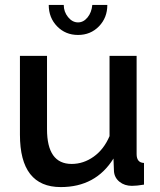

<svg xmlns="http://www.w3.org/2000/svg" viewBox="-20 -750 649 780"><path d="M355 -730H416Q416 -678 382 -643Q348 -608 297 -608Q246 -608 212 -643Q178 -678 178 -730H239Q239 -702 256.5 -680.5Q274 -659 297 -659Q319 -659 335.5 -679Q352 -699 355 -730ZM61 -203V-523H171V-225Q171 -84 271 -84Q319 -84 360.5 -113.5Q402 -143 425 -197V-523H535V-124Q535 -89 565 -88V0Q536 5 516 5Q486 5 465.5 -11.5Q445 -28 443 -54L441 -106Q369 10 227 10Q61 10 61 -203Z"/></svg>

Font: Raleway-v4020 SemiBold
Style: Regular
Weight: 600
Designer: Matt McInerney, Pablo Impallari, Rodrigo Fuenzalida
Foundry: Matt McInerney, Pablo Impallari, Rodrigo Fuenzalida
Version: Version 4.020;PS 004.020;hotconv 1.0.88;makeotf.lib2.5.64775